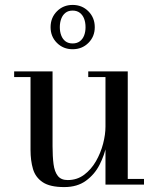

<svg xmlns="http://www.w3.org/2000/svg" viewBox="-20 -750 642 780"><path d="M241 10Q183 10 153.5 -9.8Q124 -29.5 114 -63.5Q104 -97.5 104 -141V-437H37.5V-460H193.5V-156Q193.5 -114 197.5 -83.2Q201.5 -52.5 214.8 -35.5Q228 -18.5 255 -18.5Q293 -18.5 321.8 -40Q350.5 -61.5 369.8 -95Q389 -128.5 398.8 -166Q408.5 -203.5 408.5 -235.5L421.5 -237.5Q421.5 -204.5 413 -162.2Q404.5 -120 384.5 -80.8Q364.5 -41.5 329.2 -15.8Q294 10 241 10ZM408.5 0V-437H338.5V-460H499V-23H565V0ZM275 -550Q237 -550 211.2 -575.8Q185.5 -601.5 185.5 -639.5Q185.5 -678 211.2 -704Q237 -730 275 -730Q313.5 -730 339.2 -704Q365 -678 365 -639.5Q365 -601.5 339.2 -575.8Q313.5 -550 275 -550ZM275 -573.5Q292.5 -573.5 304.2 -582.2Q316 -591 321.8 -606Q327.5 -621 327.5 -639.5Q327.5 -658.5 321.8 -673.8Q316 -689 304.2 -698Q292.5 -707 275 -707Q257.5 -707 246 -698Q234.5 -689 228.8 -673.8Q223 -658.5 223 -639.5Q223 -621 228.8 -606Q234.5 -591 246 -582.2Q257.5 -573.5 275 -573.5Z"/></svg>

Font: BodoniModa 10 Custom
Style: Regular
Weight: 400
Designer: Owen Earl
Foundry: indestructible type
Version: Version 2.005